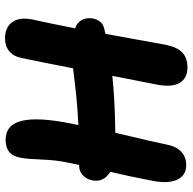

<svg xmlns="http://www.w3.org/2000/svg" viewBox="-21 -728 761 759"><g transform="rotate(90 359.5 -348.5)"><path d="M131.8 12.2Q86.4 12.2 65.7 -19Q44.9 -50.3 60.1 -109.9Q72.3 -164.6 91.8 -264.2Q44.9 -283.7 53.2 -335.9Q57.1 -354 66.7 -365Q76.2 -376 96.2 -380.9Q99.1 -381.3 105 -382.8Q110.8 -384.3 113.8 -384.8Q123 -433.6 137.7 -516.1Q152.3 -598.6 157.2 -624Q166.5 -668.9 188 -689Q209.5 -709 247.1 -709Q289.1 -709 307.6 -678.2Q326.2 -647.5 314 -585.9Q314 -585 279.8 -412.1Q376.5 -422.4 504.9 -423.8Q542.5 -581.1 550.8 -624Q565.9 -704.1 633.8 -704.1Q673.3 -704.1 690.4 -668.2Q707.5 -632.3 693.8 -565.9Q677.2 -478.5 659.2 -403.8Q702.1 -377.4 692.9 -333Q688.5 -309.6 672.6 -295.2Q656.7 -280.8 634.8 -280.8H631.8Q628.4 -266.6 622.1 -232.9Q612.8 -188.5 610.8 -134Q608.9 -79.6 604 -51.8Q594.7 9.8 533.2 9.8Q473.1 9.8 457.5 -54.7Q441.9 -119.1 469.2 -252.9Q470.2 -256.8 471.7 -265.1Q473.1 -273.4 474.1 -277.8Q444.3 -276.4 416.7 -274.4Q389.2 -272.5 362.5 -269.8Q335.9 -267.1 321 -265.4Q306.2 -263.7 280.5 -260.5Q254.9 -257.3 250 -256.8Q224.6 -126.5 209 -51.8Q203.1 -22 182.6 -4.9Q162.1 12.2 131.8 12.2Z"/></g></svg>

Font: Shantell Sans Normal
Style: Bold Italic
Weight: 700
Italic angle: -11.31°
Designer: Stephen Nixon, Anya Danilova, Shantell Martin
Foundry: Arrow Type
Version: Version 1.006;[559af2be0]